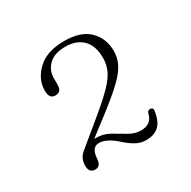

<svg xmlns="http://www.w3.org/2000/svg" viewBox="-91 -800 522 524"><g transform="rotate(-30 170.0 -538.0)"><path d="M50 -387.5Q50 -411.5 69 -426L148.5 -491.5Q183.5 -520.5 203.2 -541Q223 -561.5 231.2 -579.2Q239.5 -597 239.5 -618Q239.5 -657 219.5 -676.5Q199.5 -696 166 -696Q130.5 -696 113 -678.8Q95.5 -661.5 95.5 -637.5V-616.5Q95.5 -594 76 -594Q57 -594 57 -619.5Q57 -655.5 86.2 -683.2Q115.5 -711 170.5 -711Q222.5 -711 248.5 -685.2Q274.5 -659.5 274.5 -620Q274.5 -598.5 265.2 -579.8Q256 -561 232.8 -538.8Q209.5 -516.5 167.5 -484L108 -438.5Q110.5 -438.5 113.5 -438.5Q136.5 -438.5 155.8 -427.5Q175 -416.5 193.2 -405.5Q211.5 -394.5 230.5 -394.5Q264 -394.5 270.5 -424Q273 -434 281.5 -433Q291 -432.5 289 -421.5Q284 -389.5 269 -377Q254 -364.5 230 -364.5Q213 -364.5 198 -372.8Q183 -381 167 -395.5Q137 -422.5 113.5 -422.5Q90 -422.5 88 -387.5Q86.5 -364.5 69 -364.5Q50 -364.5 50 -387.5Z"/></g></svg>

Font: Fraunces 9pt S000 Thin
Style: Regular
Weight: 100
Version: Version 1.000; ttfautohint (v1.8.3)